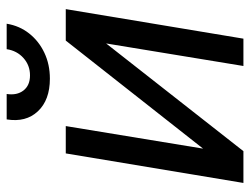

<svg xmlns="http://www.w3.org/2000/svg" viewBox="-109 -659 768 590"><g transform="rotate(-90 275.0 -364.0)"><path d="M113.3 -124 445.3 -545.9H542L451.2 0H367.2L436.5 -421.9L105.5 0H7.8L98.6 -545.9H182.6ZM328.1 -594.7Q262.7 -594.7 228 -631.6Q193.4 -668.5 203.1 -727.5H281.2Q276.4 -695.8 292 -675.8Q307.6 -655.8 338.4 -655.8Q369.1 -655.8 391.6 -675.8Q414.1 -695.8 418.9 -727.5H497.1Q490.7 -688 467 -658.2Q443.4 -628.4 407.7 -611.6Q372.1 -594.7 328.1 -594.7Z"/></g></svg>

Font: Inter Tight
Style: Italic
Weight: 400
Italic angle: -9.39999°
Designer: Rasmus Andersson
Foundry: rsms
Version: Version 3.002